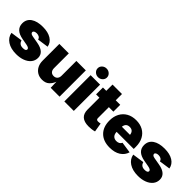

<svg xmlns="http://www.w3.org/2000/svg" viewBox="149 -1795 2820 2820"><g transform="rotate(45 1558.5 -385.5)"><path d="M293.5 9.8Q182.1 9.8 110.8 -36.6Q39.6 -83 25.4 -163.6L207 -189.9Q216.8 -157.7 238.8 -140.4Q260.7 -123 302.2 -123Q363.3 -123 363.3 -157.2Q363.3 -186 300.8 -197.3L204.1 -214.8Q38.1 -244.6 38.1 -375Q38.1 -460.4 105.5 -506.6Q172.9 -552.7 290 -552.7Q398.4 -552.7 465.3 -511Q532.2 -469.2 544.9 -395L372.1 -370.1Q365.7 -397 344.2 -409.4Q322.8 -421.9 293.9 -421.9Q268.6 -421.9 251 -412.8Q233.4 -403.8 233.4 -386.7Q233.4 -374.5 243.9 -363.8Q254.4 -353 285.2 -347.7L396.5 -328.1Q562.5 -298.8 562.5 -180.7Q562.5 -122.1 527.6 -79.3Q492.7 -36.6 432.1 -13.4Q371.6 9.8 293.5 9.8Z M828.1 6.8Q770.5 6.8 727.5 -19.5Q684.6 -45.9 661.1 -92.3Q637.7 -138.7 637.7 -198.2V-545.9H834V-239.3Q834 -198.7 854.5 -175.5Q875 -152.3 912.1 -152.3Q948.2 -152.3 969.7 -175.5Q991.2 -198.7 991.2 -239.3V-545.9H1187.5V0H1003.4L1000 -123Q980 -67.4 939 -30.3Q897.9 6.8 828.1 6.8Z M1287.1 0V-545.9H1483.4V0ZM1384.8 -601.6Q1344.7 -601.6 1316.4 -627.9Q1288.1 -654.3 1288.1 -691.4Q1288.1 -729 1316.4 -755.1Q1344.7 -781.2 1384.8 -781.2Q1424.8 -781.2 1453.1 -755.1Q1481.4 -729 1481.4 -691.4Q1481.4 -654.3 1453.1 -627.9Q1424.8 -601.6 1384.8 -601.6Z M1902.3 -545.9V-403.3H1808.6V-175.3Q1808.6 -141.1 1845.7 -141.1Q1854.5 -141.1 1871.3 -143.3Q1888.2 -145.5 1893.6 -147.5L1917 -7.3Q1883.3 2 1853.5 5.1Q1823.7 8.3 1797.4 8.3Q1612.3 8.3 1612.3 -157.2V-403.3H1543V-545.9H1612.3V-675.8H1808.6V-545.9Z M2234.4 9.8Q2103 9.8 2028.1 -64.7Q1953.1 -139.2 1953.1 -271.5Q1953.1 -356 1987.1 -419.2Q2021 -482.4 2083 -517.6Q2145 -552.7 2229.5 -552.7Q2312 -552.7 2373 -518.8Q2434.1 -484.9 2467.5 -422.1Q2501 -359.4 2501 -272.5V-227.5H2145.5Q2147.5 -176.8 2172.6 -152.3Q2197.8 -127.9 2238.3 -127.9Q2268.6 -127.9 2290 -140.4Q2311.5 -152.8 2320.3 -175.3L2493.2 -149.9Q2472.2 -76.2 2405.5 -33.2Q2338.9 9.8 2234.4 9.8ZM2147 -335H2315.9Q2306.6 -415 2231.4 -415Q2156.2 -415 2147 -335Z M2822.8 9.8Q2711.4 9.8 2640.1 -36.6Q2568.8 -83 2554.7 -163.6L2736.3 -189.9Q2746.1 -157.7 2768.1 -140.4Q2790 -123 2831.5 -123Q2892.6 -123 2892.6 -157.2Q2892.6 -186 2830.1 -197.3L2733.4 -214.8Q2567.4 -244.6 2567.4 -375Q2567.4 -460.4 2634.8 -506.6Q2702.1 -552.7 2819.3 -552.7Q2927.7 -552.7 2994.6 -511Q3061.5 -469.2 3074.2 -395L2901.4 -370.1Q2895 -397 2873.5 -409.4Q2852.1 -421.9 2823.2 -421.9Q2797.9 -421.9 2780.3 -412.8Q2762.7 -403.8 2762.7 -386.7Q2762.7 -374.5 2773.2 -363.8Q2783.7 -353 2814.5 -347.7L2925.8 -328.1Q3091.8 -298.8 3091.8 -180.7Q3091.8 -122.1 3056.9 -79.3Q3022 -36.6 2961.4 -13.4Q2900.9 9.8 2822.8 9.8Z"/></g></svg>

Font: Inter Black
Style: Regular
Weight: 900
Designer: Rasmus Andersson
Foundry: rsms
Version: Version 4.000;git-a52131595